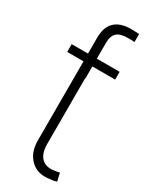

<svg xmlns="http://www.w3.org/2000/svg" viewBox="-193 -775 655 826"><g transform="rotate(30 134.0 -362.0)"><path d="M87.4 -545.9H129.9V-121.6Q129.9 -74.7 152.1 -52.7Q174.3 -30.8 215.3 -37.6Q220.7 -38.6 226.6 -39.6Q232.4 -40.5 238.8 -42L248 -2.4Q241.2 0 232.4 1.7Q223.6 3.4 215.3 3.9Q156.7 12.7 122.1 -21.2Q87.4 -55.2 87.4 -113.8ZM244.6 -545.9V-507.3H6.3V-545.9ZM87.4 -447.8V-624Q87.4 -677.2 114.7 -703.6Q142.1 -730 195.3 -730Q205.1 -730 216.3 -729.5Q227.5 -729 235.8 -728.5V-689Q227.1 -689.5 218 -689.7Q209 -689.9 202.6 -689.9Q165.5 -689.9 148.4 -674.6Q131.3 -659.2 131.3 -624V-447.8Z"/></g></svg>

Font: Inter ExtraLight
Style: Regular
Weight: 250
Designer: Rasmus Andersson
Foundry: rsms
Version: Version 4.001;git-66647c0bb